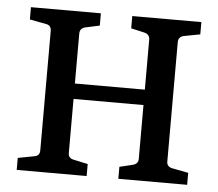

<svg xmlns="http://www.w3.org/2000/svg" viewBox="-45 -620 761 670"><g transform="rotate(5 335.5 -285.0)"><path d="M634 -527 576 -516Q558 -511 558 -493V-75Q558 -57 577 -53L634 -42V0H393V-42L439 -53Q458 -58 458 -75V-264H213V-74Q213 -57 231 -53L282 -42V0H37V-42L95 -53Q113 -56 113 -75V-493Q113 -513 95 -516L37 -527V-570H282V-527L231 -516Q213 -511 213 -493V-318H458V-493Q458 -511 440 -516L392 -527V-570H634Z"/></g></svg>

Font: Rasa Medium
Style: Regular
Weight: 500
Designer: Anna Giedrys (Yrsa+Rasa design), David Brezina (Yrsa art-direction, Rasa art-direction, design)
Foundry: Rosetta Type Foundry
Version: Version 2.004